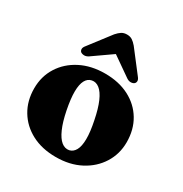

<svg xmlns="http://www.w3.org/2000/svg" viewBox="-171 -857 956 1002"><g transform="rotate(30 307.0 -356.0)"><path d="M310.5 -493Q393.5 -493 455.5 -461Q517.5 -429 552 -371.5Q586.5 -314 586.5 -238Q586.5 -167.5 550.5 -110.2Q514.5 -53 451 -19.8Q387.5 13.5 303.5 13.5Q220.5 13.5 158.5 -19Q96.5 -51.5 62 -109Q27.5 -166.5 27.5 -241.5Q27.5 -313.5 63.5 -370.5Q99.5 -427.5 163.2 -460.2Q227 -493 310.5 -493ZM347 -52.5Q369.5 -57.5 382.2 -80.5Q395 -103.5 395.5 -146.8Q396 -190 382.5 -254.5Q370 -317.5 352.5 -357.5Q335 -397.5 313.2 -414.8Q291.5 -432 267.5 -427Q244.5 -422.5 232 -399.2Q219.5 -376 219 -333.2Q218.5 -290.5 231.5 -225Q244 -162.5 261.8 -122.5Q279.5 -82.5 301 -65.2Q322.5 -48 347 -52.5ZM351.5 -640H263L422 -529Q435 -520 447.8 -520.2Q460.5 -520.5 468 -526.5Q475 -532.5 475.2 -542.5Q475.5 -552.5 465 -565L366 -693.5Q352.5 -709.5 339.5 -718Q326.5 -726.5 307.5 -726.5Q288.5 -726.5 275.2 -718Q262 -709.5 248 -693.5L149.5 -565Q139 -552.5 139.2 -542.5Q139.5 -532.5 146 -526.5Q154.5 -520.5 167 -520.2Q179.5 -520 193 -529Z"/></g></svg>

Font: Fraunces ExtraBold
Style: Regular
Weight: 800
Version: Version 1.000;[b76b70a41]